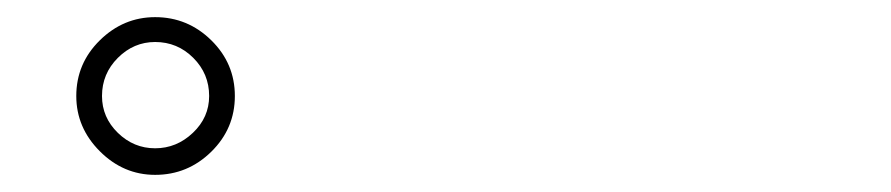

<svg xmlns="http://www.w3.org/2000/svg" viewBox="-20 -843 1040 224"><path d="M224 -731Q224 -757 205.5 -775.5Q187 -794 161 -794Q136 -794 117.5 -775.5Q99 -757 99 -731Q99 -706 117.5 -688Q136 -670 161 -670Q186 -670 205 -688Q224 -706 224 -731ZM254 -731Q254 -693 226.5 -666Q199 -639 161 -639Q124 -639 96.5 -666.5Q69 -694 69 -731Q69 -769 96.5 -796Q124 -823 161 -823Q199 -823 226.5 -796Q254 -769 254 -731Z"/></svg>

Font: Kaisei Opti Medium
Style: Regular
Weight: 500
Designer: Font-Kai, 金井和夫
Foundry: KAZUO KANAI
Version: Version 5.003